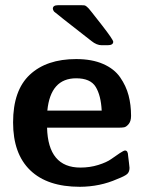

<svg xmlns="http://www.w3.org/2000/svg" viewBox="-20 -700 551 731"><path d="M29.8 -233.9Q29.8 -356 93.5 -415.5Q157.2 -475.1 270 -475.1Q330.1 -475.1 372.6 -456.5Q415 -438 437.5 -405.5Q460 -373 469.5 -336.9Q479 -300.8 479 -258.8Q479 -238.8 470 -227.8Q460.9 -216.8 452.4 -215.3Q443.8 -213.9 431.2 -213.9H159.2Q163.1 -62 286.1 -62Q322.3 -62 354.2 -72Q386.2 -82 403.6 -94.5Q420.9 -106.9 436 -116.9Q451.2 -127 456.1 -127Q467.3 -127 467.8 -106.9Q468.8 -97.2 470.9 -81.5Q473.1 -65.9 473.1 -61Q473.1 -45.9 464.6 -37.8Q456.1 -29.8 425.8 -18.1Q360.8 10.7 284.2 11.2Q160.2 11.2 95 -51.8Q29.8 -114.7 29.8 -233.9ZM160.2 -278.8H367.2Q364.3 -336.9 344.2 -369.4Q324.2 -401.9 270 -401.9Q172.4 -401.9 160.2 -278.8ZM181.2 -667Q181.2 -680.2 201.2 -680.2H289.1Q296.9 -680.2 301 -679.7Q305.2 -679.2 310.5 -674.6Q315.9 -669.9 317.9 -667.5Q319.8 -665 329.1 -653.8Q345.2 -633.8 368.2 -604Q411.1 -548.8 411.1 -541Q411.1 -527.8 389.2 -527.8H367.2Q348.1 -527.8 328.1 -543.9Q190.9 -650.9 186 -655.8Q181.2 -662.1 181.2 -667Z"/></svg>

Font: CMU Sans Serif
Style: Bold
Weight: 700
Version: Version 0.7.0